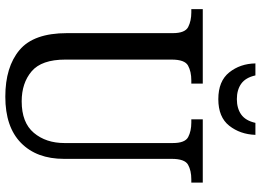

<svg xmlns="http://www.w3.org/2000/svg" viewBox="-146 -800 957 704"><g transform="rotate(90 332.0 -448.5)"><path d="M335 10Q226 10 164 -42Q102 -94 102 -216V-604Q102 -649 79.5 -660.5Q57 -672 26 -672H14V-714H287V-672H275Q243 -672 221 -660Q199 -648 199 -600V-210Q199 -123 242 -86.5Q285 -50 352 -50Q430 -50 467.5 -94.5Q505 -139 505 -207V-604Q505 -649 483 -660.5Q461 -672 430 -672H418V-714H650V-672H638Q606 -672 584.5 -660Q563 -648 563 -600V-205Q563 -105 504.5 -47.5Q446 10 335 10ZM344 -771Q278 -771 246 -811Q214 -851 213 -907H257Q265 -871 287.5 -855Q310 -839 344 -839Q378 -839 400.5 -855Q423 -871 431 -907H475Q473 -851 441.5 -811Q410 -771 344 -771Z"/></g></svg>

Font: Noto Serif SemiCondensed
Style: Regular
Weight: 400
Width: 4
Designer: Monotype Design Team
Foundry: Monotype Imaging Inc.
Version: Version 2.013